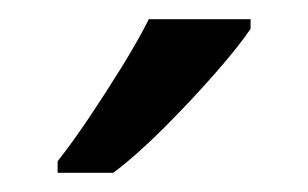

<svg xmlns="http://www.w3.org/2000/svg" viewBox="-20 -786 321 200"><path d="M241 -756Q229 -738 204 -709.5Q179 -681 150.5 -652.5Q122 -624 98 -606H40V-618Q55 -637 72.5 -663Q90 -689 107 -716.5Q124 -744 135 -766H241Z"/></svg>

Font: Noto Sans Tifinagh
Style: Regular
Weight: 400
Designer: JamraPatel
Foundry: JamraPatel LLC
Version: Version 2.004; ttfautohint (v1.8.4.7-5d5b)